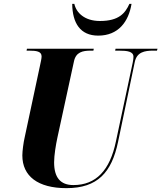

<svg xmlns="http://www.w3.org/2000/svg" viewBox="-20 -967 838 997"><path d="M490 -782C595 -782 648 -855 663 -947H652C630 -898 597 -858 499 -858C419 -858 376 -901 366 -947H355C356 -847 397 -782 490 -782ZM325 10C487 10 560 -72 593 -230L680 -646C691 -697 732 -704 775 -704H795L798 -714H580L578 -704H597C641 -704 673 -700 673 -672C673 -667 672 -653 669 -641L582 -233C551 -83 479 -6 361 -6C293 -6 261 -46 261 -124C261 -161 270 -215 278 -252L364 -648C374 -697 410 -704 451 -704H465L467 -714H120L118 -704H131C170 -704 196 -700 196 -674C196 -664 192 -646 187 -623L108 -253C102 -228 96 -182 96 -160C96 -52 177 10 325 10Z"/></svg>

Font: Noto Serif Display SemiCondensed ExtraBold
Style: Italic
Weight: 800
Width: 4
Italic angle: -12°
Designer: Monotype Design Team
Foundry: Monotype Imaging Inc.
Version: Version 2.009